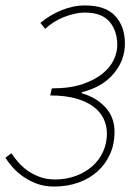

<svg xmlns="http://www.w3.org/2000/svg" viewBox="-24 -672 500 704"><path d="M174 12Q139 12 111 1.5Q83 -9 61 -24.5Q39 -40 22.5 -58.5Q6 -77 -4 -94L18 -110Q29 -93 44 -76Q59 -59 78.5 -45.5Q98 -32 122.5 -23Q147 -14 178 -14Q219 -14 254 -27Q289 -40 314.5 -62.5Q340 -85 354 -116Q368 -147 368 -182Q368 -211 356 -236.5Q344 -262 318.5 -281Q293 -300 254 -311Q215 -322 160 -322L166 -348Q233 -348 278.5 -363.5Q324 -379 352.5 -402.5Q381 -426 393.5 -453.5Q406 -481 406 -506Q406 -559 377.5 -592.5Q349 -626 286 -626Q269 -626 249.5 -621.5Q230 -617 210.5 -609.5Q191 -602 173 -590.5Q155 -579 142 -566L124 -588Q159 -617 201.5 -634.5Q244 -652 288 -652Q363 -652 398.5 -613.5Q434 -575 434 -512Q434 -450 392 -401Q350 -352 276 -334V-330Q329 -315 362.5 -278.5Q396 -242 396 -188Q396 -144 379.5 -107Q363 -70 333.5 -43.5Q304 -17 263.5 -2.5Q223 12 174 12Z"/></svg>

Font: TypoPRO Source Sans Pro
Style: Italic
Weight: 200
Italic angle: -11°
Designer: Paul D. Hunt
Foundry: Adobe Systems Incorporated
Version: Version 1.075;PS 2.000;hotconv 1.0.86;makeotf.lib2.5.63406